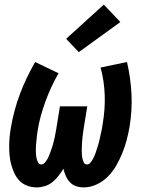

<svg xmlns="http://www.w3.org/2000/svg" viewBox="-20 -808 640 836"><path d="M140 8Q119 8 99.5 1Q80 -6 66 -20Q52 -34 43.5 -52Q35 -70 29.5 -89Q24 -108 22 -128.5Q20 -149 20 -170.5Q20 -192 22 -213Q24 -234 28 -255Q34 -291 44 -328Q54 -365 67.5 -400.5Q81 -436 97.5 -470.5Q114 -505 133 -538L235 -489Q218 -460 204 -429.5Q190 -399 178.5 -368Q167 -337 158 -304.5Q149 -272 144 -240Q142 -230 141 -219.5Q140 -209 139 -199Q138 -189 137 -179Q136 -169 136 -159Q136 -149 136.5 -139Q137 -129 139 -119.5Q141 -110 145.5 -101Q150 -92 160 -92Q169 -92 176 -100.5Q183 -109 187.5 -117.5Q192 -126 195.5 -135.5Q199 -145 202.5 -154Q206 -163 208.5 -172Q211 -181 213.5 -190.5Q216 -200 218 -209Q220 -218 221.5 -227.5Q223 -237 225 -246.5Q227 -256 228 -265L241 -345H360L347 -265Q345 -256 344 -246.5Q343 -237 341.5 -227.5Q340 -218 339 -209Q338 -200 337.5 -190.5Q337 -181 336.5 -172Q336 -163 336 -153.5Q336 -144 336.5 -135Q337 -126 339 -117.5Q341 -109 345 -100.5Q349 -92 359 -92Q367 -92 373 -99Q379 -106 383 -113Q387 -120 390.5 -127.5Q394 -135 396.5 -143Q399 -151 401.5 -158.5Q404 -166 406.5 -174Q409 -182 411 -189.5Q413 -197 414.5 -205Q416 -213 418 -221Q420 -229 421.5 -236.5Q423 -244 424.5 -252Q426 -260 427 -268Q438 -331 436 -393Q434 -455 418 -514L533 -538Q549 -469 552.5 -398.5Q556 -328 544 -255Q539 -226 531.5 -198Q524 -170 513 -142.5Q502 -115 487 -88.5Q472 -62 450.5 -40Q429 -18 401 -5Q373 8 344 8Q327 8 311 2.5Q295 -3 284 -15Q273 -27 266.5 -42Q260 -57 256 -73Q246 -57 234.5 -42Q223 -27 208 -15Q193 -3 175 2.5Q157 8 140 8ZM323 -581 268 -639 432 -788 504 -712Z"/></svg>

Font: Iosevka Curly Slab Extended
Style: Bold Italic
Weight: 700
Width: 7
Italic angle: -9°
Monospace: yes
Designer: Belleve Invis
Foundry: Belleve Invis
Version: Version 11.0.0; ttfautohint (v1.8.3)